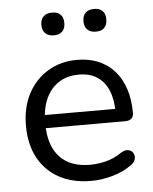

<svg xmlns="http://www.w3.org/2000/svg" viewBox="-52 -744 635 795"><g transform="rotate(-5 266.0 -346.0)"><path d="M296 9Q218.5 9 162.5 -21.5Q106.5 -52 76 -108.2Q45.5 -164.5 45.5 -242Q45.5 -318 75.5 -374.8Q105.5 -431.5 158.5 -463.5Q211.5 -495.5 280 -495.5Q329.5 -495.5 368.5 -479Q407.5 -462.5 435 -431.5Q462.5 -400.5 477 -356.2Q491.5 -312 491.5 -256.5Q491.5 -241 482.5 -233Q473.5 -225 456.5 -225H109.5V-279.5H436.5L420 -266Q420 -319.5 404.2 -356.8Q388.5 -394 358 -414Q327.5 -434 282 -434Q232 -434 197 -410.5Q162 -387 144 -345.8Q126 -304.5 126 -250V-244Q126 -153 170 -105.5Q214 -58 296 -58Q329 -58 362.8 -66.5Q396.5 -75 428 -96.5Q442 -105.5 453.8 -105Q465.5 -104.5 473 -97.8Q480.5 -91 482.8 -81Q485 -71 480.2 -60Q475.5 -49 462.5 -40.5Q429.5 -16.5 384.2 -3.8Q339 9 296 9ZM368.5 -605Q345.5 -605 333 -617.2Q320.5 -629.5 320.5 -652.4Q320.5 -675.2 333 -687.4Q345.5 -699.5 368.4 -699.5Q391.2 -699.5 403.4 -687.4Q415.5 -675.2 415.5 -652.4Q415.5 -629.5 403.4 -617.2Q391.3 -605 368.5 -605ZM193.5 -605Q170.9 -605 158.2 -617.2Q145.5 -629.5 145.5 -652.4Q145.5 -675.2 158.2 -687.4Q170.9 -699.5 193.5 -699.5Q216.5 -699.5 228.8 -687.4Q241 -675.2 241 -652.4Q241 -629.5 228.8 -617.2Q216.5 -605 193.5 -605Z"/></g></svg>

Font: Nunito ExtraLight
Style: Regular
Weight: 200
Designer: Vernon Adams
Foundry: Vernon Adams
Version: Version 3.602;April 4, 2023;FontCreator 14.0.0.2856 64-bit